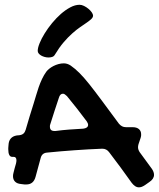

<svg xmlns="http://www.w3.org/2000/svg" viewBox="-20 -763 674 815"><path d="M31.7 -97.2Q23.4 -97.2 19.3 -105.5Q15.1 -113.8 15.1 -128.9Q15.1 -131.3 15.1 -134.5Q15.1 -137.7 16.1 -147Q17.6 -182.1 50.8 -188L62 -189Q73.2 -190.4 79.6 -196Q85.9 -201.7 88.9 -211.9Q97.2 -239.7 105.5 -268.1Q113.8 -296.4 123 -324.2Q127.9 -339.8 133.1 -357.7Q138.2 -375.5 144.3 -393.1Q150.4 -410.6 158.4 -427.7Q166.5 -444.8 176.8 -459Q181.2 -464.8 189 -471.2Q196.8 -477.5 206.8 -482.7Q216.8 -487.8 228.3 -491Q239.7 -494.1 251 -494.1Q265.6 -494.1 279.8 -484.9Q298.8 -471.7 317.4 -453.1Q335.9 -434.6 358.9 -405.8Q381.8 -377 412.1 -336.2Q442.4 -295.4 484.9 -237.8Q491.2 -230.5 498.3 -226.8Q505.4 -223.1 515.1 -223.1H543Q560.1 -223.1 569.6 -215.1Q579.1 -207 579.1 -192.9Q579.1 -189.9 578.9 -186Q578.6 -182.1 577.1 -178.2L567.9 -150.9Q566.9 -147 566.4 -144Q565.9 -141.1 565.9 -138.2Q565.9 -127.9 572.8 -117.2L625 -45.9Q633.8 -32.7 633.8 -21Q633.8 -3.4 613.8 9.8L595.2 22.9Q588.4 27.3 582.3 29.8Q576.2 32.2 569.8 32.2Q561 32.2 553.5 27.1Q545.9 22 539.1 13.2Q515.6 -20 491.9 -52.2Q468.3 -84.5 443.8 -116.2Q432.6 -131.8 414.1 -131.8Q354.5 -129.4 296.1 -125.2Q237.8 -121.1 179.2 -115.2Q158.2 -113.3 152.8 -92.8L130.9 -12.2Q122.1 20 91.8 20H84L68.8 18.1Q52.2 16.6 43.7 7.8Q35.2 -1 35.2 -15.1Q35.2 -18.1 35.6 -21.5Q36.1 -24.9 37.1 -28.8Q39.6 -38.6 42.2 -48.8Q44.9 -59.1 47.9 -68.8Q48.8 -72.8 49.3 -75.9Q49.8 -79.1 49.8 -82Q49.8 -97.2 38.1 -97.2ZM264.2 -355Q259.3 -359.4 255.4 -362.3Q251.5 -365.2 247.1 -365.2Q234.9 -365.2 230 -348.1Q220.2 -319.3 211.2 -291.3Q202.1 -263.2 192.9 -233.9Q191.9 -231.4 191.9 -229.5Q191.9 -227.5 191.9 -225.1Q191.9 -207 210.9 -207H215.8Q245.1 -210.9 274.4 -213.1Q303.7 -215.3 333 -216.8Q342.8 -217.8 348.4 -221.9Q354 -226.1 354 -232.9Q354 -239.3 348.1 -248Q327.6 -275.4 306.9 -302Q286.1 -328.6 264.2 -355ZM375 -696.8Q375 -689.5 367.9 -682.6Q360.8 -675.8 348.9 -667.5Q336.9 -659.2 320.8 -648.2Q304.7 -637.2 286.9 -621.3Q269 -605.5 250 -583.3Q231 -561 212.9 -530.8Q209 -523.9 201.9 -521.5Q194.8 -519 186 -519Q177.7 -519 169.7 -521.2Q161.6 -523.4 155 -527.1Q148.4 -530.8 144.3 -535.9Q140.1 -541 140.1 -546.9Q140.1 -560.1 148.2 -579.8Q156.2 -599.6 169.7 -621.3Q183.1 -643.1 200.9 -664.8Q218.8 -686.5 238.5 -703.9Q258.3 -721.2 278.6 -731.9Q298.8 -742.7 317.9 -742.7Q326.7 -742.7 336.7 -737.8Q346.7 -732.9 355.2 -725.8Q363.8 -718.8 369.4 -710.7Q375 -702.6 375 -696.8Z"/></svg>

Font: Gochi Hand Cyrillic
Style: Regular
Weight: 400
Designer: Juan Pablo del Peral; Denis Ignatov
Foundry: Juan Pablo del Peral; Denis Ignatov
Version: Version 1.00 June 29, 2018, initial release